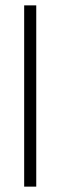

<svg xmlns="http://www.w3.org/2000/svg" viewBox="-20 -695 225 715"><path d="M115 0H70V-675H115Z"/></svg>

Font: Gemunu Libre ExtraLight ExtraLight
Style: Regular
Weight: 250
Version: Version 1.100